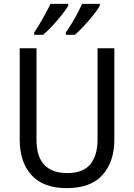

<svg xmlns="http://www.w3.org/2000/svg" viewBox="-20 -1015 694 994"><path d="M572 -293Q572 -178 511 -109.5Q450 -41 325 -41Q206 -41 144 -107.5Q82 -174 82 -294V-765H169V-291Q169 -119 329 -119Q410 -119 447.5 -164.5Q485 -210 485 -292V-765H572ZM497 -985Q486 -966 463.5 -937.5Q441 -909 415 -881Q389 -853 368 -835H321V-847Q335 -867 351.5 -894Q368 -921 382 -948Q396 -975 405 -995H497ZM333 -985Q322 -966 300 -938Q278 -910 252 -882Q226 -854 203 -835H157V-847Q171 -867 187 -894Q203 -921 217.5 -948Q232 -975 241 -995H333Z"/></svg>

Font: Noto Sans Tamil UI SemiCondensed
Style: Regular
Weight: 400
Width: 4
Designer: Jelle Bosma - Monotype Design Team
Foundry: Monotype Imaging Inc.
Version: Version 2.004; ttfautohint (v1.8.4.7-5d5b)